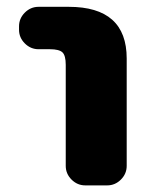

<svg xmlns="http://www.w3.org/2000/svg" viewBox="-20 -567 445 566"><path d="M93.8 -421.9Q70.3 -421.9 53.2 -439Q36.1 -456.1 36.1 -479.5V-489.3Q36.1 -512.7 53.2 -529.8Q70.3 -546.9 93.8 -546.9H182.6Q353.5 -546.9 353.5 -394.5V-78.1Q353.5 -54.7 336.4 -37.6Q319.3 -20.5 295.9 -20.5H231.4Q208 -20.5 190.9 -37.6Q173.8 -54.7 173.8 -78.1V-376Q173.8 -403.3 164.1 -412.6Q154.3 -421.9 127 -421.9Z"/></svg>

Font: Gen Jyuu Gothic Heavy
Style: Bold
Weight: 900
Designer: [Source Han Sans]
Ryoko NISHIZUKA  (kana & ideographs); Paul D. Hunt (Latin, Greek & Cyrillic); Wenlong ZHANG  (bopomofo
Version: Version 1.002.20150607